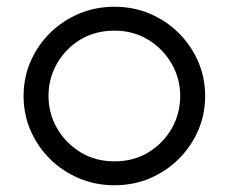

<svg xmlns="http://www.w3.org/2000/svg" viewBox="-20 -532 679 570"><path d="M320 18Q264 18 215 -2.5Q166 -23 129 -59.5Q92 -96 71 -144Q50 -192 50 -247Q50 -302 71 -350Q92 -398 129 -434.5Q166 -471 215 -491.5Q264 -512 320 -512Q376 -512 424.5 -491.5Q473 -471 510 -434.5Q547 -398 568 -350Q589 -302 589 -247Q589 -192 568 -144Q547 -96 510 -59.5Q473 -23 424.5 -2.5Q376 18 320 18ZM320 -53Q377 -53 421 -80Q465 -107 490 -151Q515 -195 515 -247Q515 -299 489.5 -343Q464 -387 420 -414Q376 -441 320 -441Q262 -441 218 -414Q174 -387 149 -343Q124 -299 124 -247Q124 -195 149.5 -151Q175 -107 219 -80Q263 -53 320 -53Z"/></svg>

Font: Kiwi Maru
Style: Regular
Weight: 400
Designer: Hiroki-Chan
Version: Version 1.100